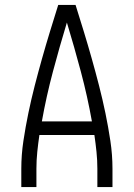

<svg xmlns="http://www.w3.org/2000/svg" viewBox="-20 -755 540 775"><path d="M66 0V-74Q66 -130 74.5 -186.5Q83 -243 94.5 -298.5Q106 -354 120 -408.5Q134 -463 149.5 -518Q165 -573 181.5 -627Q198 -681 215 -735H285Q302 -681 318.5 -627Q335 -573 350.5 -518Q366 -463 380 -408.5Q394 -354 405.5 -298.5Q417 -243 425.5 -186.5Q434 -130 434 -74V0H373V-74Q373 -108 369.5 -142Q366 -176 361 -210H139Q134 -176 130.5 -142Q127 -108 127 -74V0ZM149 -265H351Q333 -366 306.5 -465.5Q280 -565 250 -664Q220 -565 193.5 -465.5Q167 -366 149 -265Z"/></svg>

Font: iosevka_custom_sans_ss08 Light
Style: Regular
Weight: 300
Designer: Belleve Invis
Foundry: Belleve Invis
Version: Version 10.3.0; ttfautohint (v1.8.3)